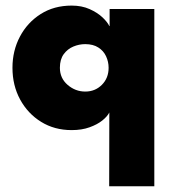

<svg xmlns="http://www.w3.org/2000/svg" viewBox="-20 -442 622 670"><path d="M518.5 208H361L361.5 -49.5Q354.5 -35.5 337 -21.5Q319.5 -7.5 292.5 2.2Q265.5 12 230 12Q170 12 123.5 -16.8Q77 -45.5 50.2 -94.8Q23.5 -144 23.5 -205.5Q23.5 -265 49.5 -314.2Q75.5 -363.5 122 -393Q168.5 -422.5 230 -422.5Q265.5 -422.5 292.8 -410.2Q320 -398 337.5 -381.5Q355 -365 361.5 -351H362.5V-410.5H518.5ZM277.5 -122.5Q312 -122.5 335.5 -146Q359 -169.5 359 -205.5Q359 -226.5 350.2 -245.5Q341.5 -264.5 323.2 -276.2Q305 -288 277.5 -288Q256 -288 235.8 -279.5Q215.5 -271 202.2 -252.8Q189 -234.5 189 -205.5Q189 -169 216 -145.8Q243 -122.5 277.5 -122.5Z"/></svg>

Font: Lucymar Sans ExtraBold
Style: Regular
Weight: 800
Foundry: The League of Moveable Type (original font) / Main changes by Cristiano Sobral with portions from Mirco Monsees
Version: Version 2.001;August 30, 2020;FontCreator 13.0.0.2681 64-bit